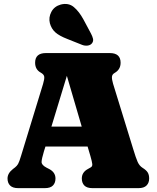

<svg xmlns="http://www.w3.org/2000/svg" viewBox="-20 -975 814 995"><path d="M267.5 -50Q267.5 -27 254.2 -13.5Q241 0 212 0H74.5Q46 0 32.5 -13.5Q19 -27 19 -50Q19 -77 47 -99L58 -107.5Q67.5 -115 73.5 -125Q79.5 -135 89.5 -168.5L203 -539.5Q211 -566 209.2 -577.8Q207.5 -589.5 191.5 -598.5Q162 -614.5 162 -650Q162 -700 218 -700H549Q605 -700 605 -650Q605 -614.5 574 -597Q561.5 -590 560.2 -577.5Q559 -565 566 -541L670 -203.5Q684 -157 693.2 -136.2Q702.5 -115.5 718.5 -105.5Q738 -93.5 745.5 -81.2Q753 -69 753 -50Q753 -27.5 739.5 -13.8Q726 0 697.5 0H459.5Q430.5 0 417.2 -13.5Q404 -27 404 -50Q404 -82.5 436 -99.5L450 -107.5Q459.5 -112.5 458.2 -124.8Q457 -137 448.5 -166.5L434 -215.5H215.5L207.5 -190Q196 -152 195.5 -136Q195 -120 220.5 -106.5L236 -98.5Q267.5 -81.5 267.5 -50ZM246.5 -319H403.5L326.5 -582ZM412.5 -874 451.5 -801Q459 -787 462 -774.2Q465 -761.5 456.5 -750.5Q448.5 -740.5 434 -738.8Q419.5 -737 405.5 -742.5L329 -773Q287.5 -789 267 -807.2Q246.5 -825.5 238.5 -854.5Q231 -884.5 246 -913.2Q261 -942 295 -951.5Q335 -961.5 362.5 -938.5Q390 -915.5 412.5 -874Z"/></svg>

Font: Fraunces 72pt SuperSoft Black
Style: Regular
Weight: 900
Version: Version 1.000;[0bf87f6ff]